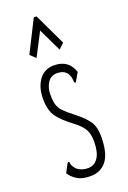

<svg xmlns="http://www.w3.org/2000/svg" viewBox="-135 -723 520 780"><g transform="rotate(-20 125.0 -332.5)"><path d="M116 10Q80 10 59 -3Q38 -16 26 -35L44 -69L49 -76L54 -73Q54 -66 57 -58.5Q60 -51 70 -40Q90 -24 117 -24Q145 -24 161 -48Q177 -72 177 -118Q177 -151 165.5 -171Q154 -191 121 -216Q82 -245 61.5 -272.5Q41 -300 41 -351Q41 -400 64 -432Q87 -464 129 -464Q192 -464 211 -406L193 -375L189 -368L183 -371Q182 -378 181.5 -387Q181 -396 173 -411Q164 -422 153.5 -426Q143 -430 131 -430Q103 -430 89 -408Q75 -386 75 -358Q75 -331 79.5 -314.5Q84 -298 97.5 -283.5Q111 -269 137 -249Q175 -220 193 -195Q211 -170 211 -128Q211 -56 186 -23Q161 10 116 10ZM73 -516 50 -538 119 -675H131L196 -538L173 -516L125 -616Z"/></g></svg>

Font: Inconsolata UltraCondensed Light
Style: Regular
Weight: 300
Width: 1
Monospace: yes
Designer: Raph Levien, Cyreal, Brenton Simpson
Foundry: Raph Levien, Cyreal, Google
Version: Version 3.001; ttfautohint (v1.8.2.53-6de2)